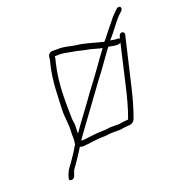

<svg xmlns="http://www.w3.org/2000/svg" viewBox="-112 -613 712 772"><g transform="rotate(-20 244.5 -227.5)"><path d="M318 -79H285C273 -79 262 -75 250 -76C220 -76 194 -71 165 -68C161 -68 158 -68 155 -69C160 -76 165 -84 171 -92L304 -274C332 -309 360 -352 386 -386C397 -385 406 -381 419 -381H428C431 -381 434 -383 438 -386L398 -213C388 -169 376 -124 361 -84C358 -83 355 -83 351 -83C342 -83 327 -79 318 -79ZM402 -407C412 -418 422 -431 430 -441L451 -468C458 -477 464 -484 471 -491L484 -503C496 -515 484 -530 470 -518L458 -506C449 -498 441 -489 434 -479L412 -452C402 -440 390 -423 379 -411H374C370 -412 366 -414 360 -415C331 -422 300 -433 268 -436C244 -439 225 -447 198 -447H170C165 -447 161 -446 156 -442C147 -435 150 -427 147 -414L142 -394C127 -330 128 -267 125 -211C124 -178 131 -150 129 -118C127 -102 131 -87 127 -69C127 -67 126 -65 127 -64C117 -46 106 -30 94 -12C76 16 70 16 60 42L56 55C50 70 73 71 79 57L83 45C86 38 87 33 90 29C101 15 130 -28 141 -47C147 -45 153 -44 161 -45C188 -47 215 -53 243 -53C257 -52 269 -56 281 -56H313C323 -56 338 -60 348 -60C365 -60 377 -64 383 -80C398 -121 411 -168 421 -213L467 -410C468 -416 463 -422 457 -422C451 -422 445 -416 444 -410L441 -400C439 -403 436 -404 433 -404H424C416 -404 410 -407 402 -407ZM363 -389 347 -367C339 -356 329 -343 319 -328L287 -284L251 -236C219 -190 184 -146 154 -102C153 -102 152 -102 152 -101C152 -102 153 -104 152 -105C152 -118 154 -127 153 -141L150 -162C149 -231 145 -308 165 -394L170 -414C171 -417 171 -421 171 -424H193C207 -424 210 -422 224 -420C242 -416 257 -415 275 -410L292 -406C316 -403 341 -393 363 -389Z"/></g></svg>

Font: Electronic
Style: ExLtIt
Weight: 200
Version: Version 1.011